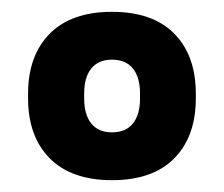

<svg xmlns="http://www.w3.org/2000/svg" viewBox="-20 -675 379 325"><path d="M169.5 -370Q101 -370 64.2 -407Q27.5 -444 27.5 -509V-516Q27.5 -581 64.2 -618Q101 -655 169.5 -655Q238.5 -655 275 -618Q311.5 -581 311.5 -516V-509Q311.5 -444 275 -407Q238.5 -370 169.5 -370ZM169.5 -451Q193 -451 205 -466Q217 -481 217 -508V-517Q217 -544 205 -559Q193 -574 169.5 -574Q146.5 -574 134.5 -559Q122.5 -544 122.5 -517V-508Q122.5 -481 134.5 -466Q146.5 -451 169.5 -451Z"/></svg>

Font: Anek Gurmukhi Medium
Style: Bold
Weight: 700
Version: Version 1.003